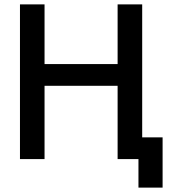

<svg xmlns="http://www.w3.org/2000/svg" viewBox="-20 -725 776 875"><path d="M516 0V-705H628V0ZM71 0V-705H183V0ZM147 -334V-433H553V-334ZM611 130V0H570V-99H721V130Z"/></svg>

Font: TikTok Sans 24pt Medium
Style: Regular
Weight: 500
Version: Version 4.000